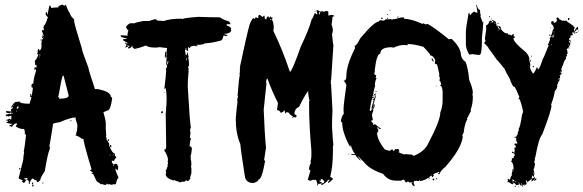

<svg xmlns="http://www.w3.org/2000/svg" viewBox="-20 -773 2485 818"><path d="M243.2 -752.9H247.1L252.9 -749H254.9L260.7 -752.9Q269.5 -726.6 278.3 -715.8Q278.3 -706.5 295.9 -690.4V-682.6Q295.9 -673.3 329.1 -565.4Q329.1 -556.2 356.4 -485.4Q356.4 -478 383.8 -395.5V-393.6H395.5Q452.1 -382.8 452.1 -360.4Q455.6 -360.4 458 -354.5Q451.2 -301.8 436.5 -301.8Q425.3 -295.9 420.9 -295.9V-293.9Q430.7 -260.7 430.7 -247.1V-223.6Q430.7 -213.9 432.6 -194.3H430.7L434.6 -182.6Q432.6 -178.7 432.6 -176.8L436.5 -178.7Q436.5 -173.3 446.3 -159.2L444.3 -155.3Q457.5 -120.1 467.8 -120.1Q469.7 -116.2 469.7 -114.3V-108.4Q472.7 -108.4 475.6 -102.5Q465.8 -90.8 465.8 -86.9L456.1 -88.9V-86.9Q457.5 -73.2 467.8 -73.2Q471.2 -75.2 475.6 -75.2Q478.5 -75.2 481.4 -69.3Q479.5 -69.3 479.5 -67.4Q483.4 -66.9 483.4 -63.5V-57.6L481.4 -47.9Q475.6 -47.9 475.6 -53.7H471.7V-51.8Q471.7 -46.4 485.4 -14.6Q479.5 -14.6 473.6 10.7L469.7 12.7H467.8Q465.8 12.7 465.8 10.7Q458 14.6 454.1 14.6Q448.2 12.7 448.2 10.7L444.3 12.7H440.4Q435.5 8.8 434.6 8.8Q432.6 12.7 432.6 14.6H426.8Q421.4 14.6 415 10.7Q411.1 12.7 409.2 12.7Q409.2 9.8 391.6 -1Q377.9 -31.7 376 -32.2Q370.1 -32.2 370.1 -36.1H376Q376 -38.6 364.3 -45.9Q364.3 -48.8 370.1 -51.8Q342.8 -140.1 335 -180.7Q333 -180.7 333 -182.6L329.1 -180.7Q319.8 -190.9 301.8 -196.3V-198.2L305.7 -200.2L303.7 -204.1Q309.6 -213.4 309.6 -241.2Q301.8 -263.7 301.8 -272.5Q280.8 -272.5 235.4 -252.9Q206.1 -248 206.1 -245.1Q194.3 -168 190.4 -151.4Q192.4 -147.9 192.4 -143.6V-139.6Q182.6 -117.2 170.9 -43.9Q151.4 -15.1 151.4 -4.9L141.6 2.9H139.6Q136.7 2.9 133.8 -6.8Q129.9 -4.9 127.9 -4.9Q127.9 -7.8 120.1 -12.7Q114.7 -12.2 106.4 4.9Q108.4 8.8 108.4 10.7Q104.5 8.8 102.5 8.8V4.9L104.5 1Q102.5 1 98.6 -6.8Q94.7 -4.9 92.8 -4.9V-8.8H96.7V-14.6H92.8L83 -12.7V-8.8L86.9 -10.7L90.8 -4.9Q83.5 6.8 81.1 6.8Q76.2 1 73.2 1V-2.9H77.1V-4.9Q59.6 -10.3 59.6 -14.6L79.1 -92.8Q79.1 -105.5 83 -126H81.1Q85 -143.6 90.8 -196.3L85 -206.1V-208Q85 -210 86.9 -210Q83 -219.7 83 -223.6H75.2Q65.9 -223.6 47.9 -233.4V-235.4L53.7 -247.1H45.9Q37.6 -244.1 30.3 -231.4Q30.3 -235.4 20.5 -235.4V-239.3L32.2 -243.2V-245.1Q6.8 -247.6 6.8 -252.9Q14.6 -252.9 14.6 -258.8H6.8V-262.7Q14.6 -262.7 20.5 -268.6Q21 -264.6 24.4 -264.6H28.3V-280.3Q24.9 -280.3 16.6 -276.4Q13.7 -278.3 4.9 -278.3V-284.2L18.6 -288.1L22.5 -286.1Q30.3 -289.1 30.3 -292L26.4 -293.9Q22.5 -293.5 22.5 -290Q4.9 -292.5 4.9 -295.9Q5.4 -299.8 8.8 -299.8L28.3 -297.9L26.4 -307.6Q34.2 -310.5 34.2 -313.5V-319.3L26.4 -313.5V-315.4Q41 -338.9 47.9 -338.9Q61.5 -338.9 63.5 -340.8Q63.5 -331.1 106.4 -331.1Q107.4 -342.3 112.3 -348.6L110.4 -352.5L114.3 -354.5Q114.3 -360.4 108.4 -360.4V-364.3Q108.4 -366.2 110.4 -366.2L108.4 -370.1V-372.1H112.3V-364.3Q116.7 -364.3 120.1 -399.4Q114.3 -399.4 114.3 -403.3V-411.1Q114.3 -416 122.1 -417Q122.1 -436.5 133.8 -471.7Q131.8 -475.1 131.8 -479.5H129.9V-475.6H126L127.9 -487.3H131.8V-483.4Q135.7 -483.4 135.7 -487.3V-497.1L131.8 -495.1H129.9V-501L127.9 -514.6Q133.3 -514.6 143.6 -540Q140.6 -540 137.7 -545.9L141.6 -547.9Q141.6 -549.8 139.6 -549.8Q141.6 -565.4 145.5 -565.4Q147.5 -562 147.5 -557.6Q157.2 -560.1 157.2 -581.1L155.3 -590.8L159.2 -592.8L157.2 -596.7V-606.4H159.2L163.1 -604.5V-610.4H159.2Q159.2 -613.3 163.1 -627.9H161.1L163.1 -631.8V-635.7L159.2 -633.8V-643.6Q161.1 -643.6 165 -645.5Q165 -643.6 167 -643.6V-647.5L165 -655.3Q167 -659.2 167 -661.1Q165 -661.1 165 -663.1Q172.9 -663.1 182.6 -696.3Q184.6 -696.3 184.6 -698.2L174.8 -710V-717.8Q175.3 -721.7 178.7 -721.7H180.7Q180.7 -719.7 178.7 -719.7Q180.7 -716.3 180.7 -711.9H182.6L190.4 -749H194.3L198.2 -739.3L217.8 -741.2H227.5Q227.5 -747.6 243.2 -752.9ZM165 -626V-620.1H167V-626ZM163.1 -616.2V-612.3H165V-616.2ZM151.4 -604.5H153.3V-600.6H151.4ZM147.5 -538.1 151.4 -536.1V-542Q147.5 -541.5 147.5 -538.1ZM147.5 -532.2V-528.3H149.4V-532.2ZM247.1 -450.2Q239.3 -426.3 233.4 -385.7H231.4Q231.4 -383.8 233.4 -383.8L227.5 -358.4H233.4L231.4 -354.5V-352.5H233.4Q272.5 -352.5 272.5 -366.2L251 -450.2ZM36.1 -325.2V-321.3H38.1V-325.2ZM55.7 -321.3Q55.7 -317.9 49.8 -311.5Q51.8 -311.5 55.7 -309.6Q56.2 -313.5 59.6 -313.5Q57.6 -316.9 57.6 -321.3ZM49.8 -301.8V-297.9H51.8V-301.8ZM32.2 -292V-288.1H34.2V-292ZM18.6 -260.7V-258.8H22.5V-260.7ZM280.3 -260.7H284.2V-256.8H280.3ZM440.4 -180.7Q444.3 -180.2 444.3 -176.8V-172.9H440.4ZM448.2 -155.3H450.2Q454.1 -154.8 454.1 -151.4V-145.5H450.2ZM448.2 -114.3V-110.4H450.2V-114.3ZM461.9 -114.3V-112.3H465.8V-114.3ZM461.9 -71.3V-67.4H465.8V-71.3ZM67.4 -57.6V-55.7Q67.4 -52.7 61.5 -49.8V-55.7Q63.5 -55.7 67.4 -57.6ZM116.2 4.9H122.1V6.8Q122.1 7.8 118.2 12.7V14.6Q124 14.6 124 18.6L118.2 22.5L116.2 8.8ZM161.1 4.9H165V8.8H161.1Z M525.9 -576.2 527.8 -580.1Q522 -580.1 522 -576.2ZM691.9 -498Q695.8 -498 697.8 -511.7H693.8ZM775.9 -515.6V-525.4H773.9V-515.6ZM773.9 -564.5V-568.4Q770 -567.9 770 -564.5ZM525.9 -576.2V-574.2L512.2 -570.3L518.1 -578.1V-585.9Q512.2 -585.9 512.2 -589.8L516.1 -591.8Q516.6 -587.9 520 -587.9H523.9Q523.9 -591.8 506.3 -599.6L504.4 -603.5V-605.5Q512.2 -607.4 520 -607.4V-609.4Q494.6 -613.8 494.6 -619.1V-623Q500.5 -623 523.9 -621.1Q523.9 -625 522 -628.9L525.9 -630.9L523.9 -634.8V-636.7L527.8 -642.6Q523.4 -643.6 516.1 -658.2Q528.8 -673.8 535.6 -673.8H553.2Q558.6 -677.7 590.3 -683.6H615.7L639.2 -691.4Q648.9 -690.4 648.9 -685.5Q668.5 -683.6 678.2 -683.6Q704.6 -693.4 754.4 -693.4L758.3 -691.4Q758.3 -696.3 824.7 -701.2Q880.9 -699.2 916.5 -699.2Q931.6 -688.5 955.6 -681.6L961.4 -673.8V-669.9H945.8V-664.1Q955.1 -663.1 965.3 -652.3L963.4 -648.4Q965.3 -644.5 965.3 -642.6Q959 -628.9 936 -628.9V-627Q949.7 -625 949.7 -621.1Q945.3 -621.1 941.9 -619.1Q938.5 -621.1 932.1 -621.1Q928.2 -599.6 918.5 -599.6Q883.3 -589.8 850.1 -587.9Q850.1 -582 816.9 -582V-580.1H820.8V-576.2H814.9Q813 -576.2 813 -578.1Q789.6 -578.1 789.6 -568.4H785.6V-574.2Q781.7 -574.2 779.8 -558.6Q781.7 -558.6 781.7 -556.6L777.8 -554.7Q774.9 -562.5 772 -562.5Q768.1 -562 768.1 -558.6Q772 -540.5 772 -537.1Q775.4 -537.1 777.8 -546.9Q775.9 -546.9 775.9 -548.8H779.8Q781.7 -535.6 783.7 -531.2Q783.7 -529.3 781.7 -529.3Q785.6 -513.7 785.6 -494.1L781.7 -488.3L783.7 -476.6Q783.7 -474.6 781.7 -474.6L783.7 -470.7Q779.8 -434.6 779.8 -406.2Q789.6 -235.4 793.5 -230.5Q789.6 -222.7 789.6 -218.8L791.5 -207Q789.6 -193.8 789.6 -185.5Q793.5 -185.5 793.5 -179.7Q789.1 -174.3 787.6 -150.4Q797.4 -148.4 797.4 -138.7Q795.4 -116.7 791.5 -105.5Q793.5 -102.1 793.5 -97.7H791.5Q795.4 -88.9 795.4 -72.3Q795.4 -66.4 793.5 -66.4L795.4 -56.6V-35.2Q795.4 -33.2 789.6 -15.6Q791.5 -15.6 791.5 -13.7Q784.2 -2 781.7 -2H777.8L772 -5.9Q771.5 -0.5 762.2 2L758.3 0Q750.5 3.9 744.6 3.9Q744.6 1 725.1 -3.9Q725.1 -5.9 723.1 -5.9L719.2 -3.9Q686 -14.2 686 -31.2Q688 -35.2 688 -37.1L686 -46.9Q688.5 -46.9 693.8 -64.5H695.8Q695.8 -66.4 693.8 -66.4Q695.8 -77.1 695.8 -82L693.8 -85.9L695.8 -89.8Q695.8 -108.9 680.2 -130.9Q680.2 -136.7 682.1 -136.7Q688 -136.7 688 -150.4Q686 -251 686 -287.1Q689.9 -332.5 689.9 -351.6Q689.9 -378.9 686 -398.4H684.1V-394.5H680.2Q688 -459.5 688 -474.6Q686 -478.5 686 -480.5Q691.9 -482.4 691.9 -493.2Q691.9 -498 688 -498Q689.9 -521.5 689.9 -529.3Q689.9 -533.2 686 -533.2V-527.3H682.1L684.1 -552.7H688Q688 -548.8 689.9 -535.2H691.9V-537.1Q689.9 -547.9 689.9 -554.7L691.9 -568.4Q665.5 -570.8 660.6 -572.3Q649.9 -570.3 643.1 -570.3Q612.3 -570.3 604 -578.1H598.1Q574.7 -568.4 551.3 -564.5Q551.3 -567.4 543.5 -572.3Q545.4 -576.2 545.4 -578.1H543.5Q536.6 -566.4 525.9 -566.4V-572.3Q531.7 -572.3 531.7 -578.1L527.8 -576.2ZM670.4 -291H666.5Q666.5 -298.8 670.4 -298.8H674.3V-294.9Q674.3 -291 670.4 -291ZM682.1 -377H678.2V-378.9H682.1Z M1328.1 -729.5H1335.9Q1335.9 -725.1 1347.7 -723.6Q1351.6 -725.6 1353.5 -725.6L1361.3 -721.7Q1361.8 -725.6 1365.2 -725.6H1375Q1378.9 -725.1 1378.9 -721.7V-708Q1380.9 -708 1380.9 -706.1Q1387.2 -710 1392.6 -710Q1404.3 -708 1404.3 -704.1Q1396.5 -702.6 1396.5 -700.2Q1396.5 -691.4 1392.6 -668.9Q1396.5 -660.6 1398.4 -643.6L1394.5 -626Q1398.9 -585.9 1400.4 -579.1L1390.6 -430.7H1388.7L1390.6 -426.8L1388.7 -422.9Q1390.6 -418.9 1390.6 -417H1388.7L1390.6 -413.1Q1396.5 -313.5 1396.5 -303.7Q1394.5 -264.6 1394.5 -233.4Q1398.4 -164.6 1400.4 -159.2L1398.4 -147.5V-127.9Q1398.4 -65.4 1386.7 -18.6Q1389.6 -18.6 1398.4 -12.7Q1398.4 -6.8 1378.9 6.8L1377 2.9L1384.8 -6.8H1377Q1377 -0.5 1353.5 14.6H1347.7Q1347.7 10.7 1353.5 10.7V8.8H1349.6Q1338.9 10.7 1334 10.7L1335.9 14.6L1332 16.6H1330.1L1332 12.7V10.7Q1328.6 -6.8 1324.2 -6.8H1310.5Q1305.7 -2.9 1302.7 -2.9Q1299.3 -2.9 1291 -6.8L1302.7 -45.9Q1300.8 -45.9 1300.8 -47.9Q1302.7 -47.9 1302.7 -49.8H1300.8L1296.9 -47.9V-53.7Q1296.9 -64.9 1304.7 -79.1L1302.7 -83Q1306.6 -97.7 1306.6 -110.4V-131.8Q1296.9 -242.7 1296.9 -319.3V-340.8Q1296.9 -342.8 1298.8 -342.8Q1293 -365.2 1293 -385.7Q1279.8 -369.6 1253.9 -317.4Q1234.4 -310.1 1234.4 -286.1Q1237.8 -286.1 1244.1 -280.3Q1242.2 -272.5 1236.3 -272.5L1232.4 -274.4L1224.6 -270.5V-272.5L1228.5 -278.3Q1220.2 -278.3 1209 -293.9Q1202.6 -293.9 1199.2 -295.9V-290H1197.3Q1193.4 -290 1193.4 -301.8H1189.5Q1189.5 -296.9 1175.8 -292Q1172.4 -303.7 1160.2 -303.7L1164.1 -335Q1140.6 -380.4 1119.1 -438.5Q1115.7 -438.5 1113.3 -424.8L1115.2 -417Q1115.2 -414.6 1103.5 -305.7Q1107.4 -201.2 1113.3 -143.6L1105.5 -92.8Q1107.4 -86.9 1109.4 -86.9Q1095.7 -8.8 1082 -8.8Q1082 -0.5 1060.5 6.8Q1027.8 6.8 1023.4 -20.5Q1005.9 -131.8 1003.9 -159.2Q984.4 -204.1 984.4 -266.6H986.3Q986.3 -268.6 984.4 -268.6Q988.3 -314.9 992.2 -340.8Q992.2 -342.8 990.2 -342.8Q992.2 -357.4 994.1 -362.3L992.2 -366.2Q998 -442.4 1002 -454.1Q1002 -456.1 1000 -456.1L1002 -465.8V-481.4Q1002 -483.4 1003.9 -483.4L1002 -487.3Q1029.3 -616.7 1043 -667Q1050.3 -687 1058.6 -696.3L1064.5 -692.4H1066.4Q1067.4 -700.2 1072.3 -700.2Q1072.8 -696.3 1076.2 -696.3H1080.1Q1080.1 -710 1085.9 -710L1099.6 -700.2Q1099.6 -703.1 1105.5 -706.1H1107.4V-696.3Q1107.4 -693.4 1113.3 -690.4H1115.2Q1115.2 -701.2 1123 -704.1Q1125 -700.2 1125 -698.2H1127Q1130.9 -698.2 1130.9 -704.1H1132.8Q1132.8 -698.2 1134.8 -698.2Q1138.7 -700.2 1140.6 -700.2V-698.2Q1140.6 -696.8 1138.7 -686.5Q1144.5 -686.5 1146.5 -655.3L1144.5 -641.6Q1183.6 -561.5 1214.8 -467.8H1216.8Q1226.1 -474.1 1261.7 -575.2Q1294.9 -643.1 1308.6 -692.4Q1312 -692.4 1320.3 -715.8L1324.2 -717.8Q1324.2 -711.9 1332 -711.9V-713.9Q1328.1 -728.5 1328.1 -729.5ZM1320.3 -725.6H1324.2V-723.6H1320.3ZM1337.9 -717.8Q1339.8 -713.9 1339.8 -711.9H1343.8L1341.8 -715.8L1345.7 -721.7H1343.8Q1337.9 -719.7 1337.9 -717.8ZM1130.9 -692.4V-688.5H1136.7V-690.4Q1134.8 -690.4 1130.9 -692.4ZM1345.7 -8.8 1347.7 -4.9V-2.9H1345.7L1341.8 -4.9V1Q1347.2 1 1353.5 6.8H1357.4Q1361.3 6.8 1361.3 1Q1360.4 -4.4 1351.6 -10.7Q1347.7 -8.8 1345.7 -8.8Z M1643.1 -731.9V-728H1639.2Q1639.6 -731.9 1643.1 -731.9ZM1629.4 -712.4H1633.3Q1633.3 -708.5 1629.4 -708.5ZM1676.3 -702.6H1678.2Q1678.2 -699.7 1672.4 -696.8V-698.7Q1672.9 -702.6 1676.3 -702.6ZM1607.9 -698.7 1609.9 -694.8V-690.9Q1606 -692.9 1604 -692.9V-694.8Q1604.5 -698.7 1607.9 -698.7ZM1686 -698.7H1701.7V-692.9Q1731.4 -692.9 1779.8 -671.4L1783.7 -673.3H1785.6L1791.5 -669.4H1793.5Q1797.9 -669.4 1801.3 -671.4Q1826.7 -658.7 1893.1 -605L1897 -606.9H1904.8Q1943.8 -569.3 1943.8 -538.6Q1947.3 -520 1963.4 -509.3Q1973.1 -488.8 1979 -433.1Q1994.6 -395.5 1994.6 -376.5L1992.7 -372.6L1994.6 -360.8Q1994.6 -330.1 1984.9 -304.2L1986.8 -300.3L1969.2 -267.1L1971.2 -263.2Q1962.9 -257.3 1955.6 -212.4Q1957.5 -212.4 1957.5 -210.4Q1954.6 -210.4 1949.7 -194.8L1951.7 -190.9Q1945.8 -139.6 1877.4 -62Q1857.4 -46.9 1852.1 -30.8H1850.1Q1846.2 -30.8 1846.2 -34.7Q1850.1 -36.6 1852.1 -36.6L1850.1 -40.5Q1830.1 -34.7 1824.7 -28.8Q1828.6 -28.8 1828.6 -26.9Q1824.7 -18.1 1820.8 -17.1V-22.9H1814.9Q1810.1 -19 1807.1 -19L1811 -13.2L1807.1 -11.2H1805.2L1807.1 -15.1H1803.2Q1792 -5.4 1770 -1.5Q1770 -5.4 1766.1 -5.4V-1.5H1762.2Q1757.8 -1.5 1754.4 -3.4Q1751 -1.5 1746.6 -1.5Q1746.6 -3.4 1744.6 -3.4Q1742.7 5.4 1742.7 12.2Q1746.6 12.7 1746.6 16.1Q1746.6 20 1742.7 20Q1732.9 12.2 1732.9 2.4H1731Q1726.1 6.3 1725.1 6.3Q1725.1 3.4 1719.2 0.5H1717.3Q1713.4 1 1713.4 4.4Q1707 4.4 1701.7 -7.3H1695.8L1689.9 -3.4H1666.5Q1632.8 -3.4 1611.8 -32.7Q1553.7 -51.3 1529.8 -83.5Q1528.8 -83.5 1506.3 -106.9H1504.4L1516.1 -91.3V-89.4H1514.2Q1494.6 -108.4 1494.6 -112.8H1477.1V-116.7H1492.7Q1479.5 -133.8 1475.1 -153.8H1473.1V-147.9H1471.2Q1438 -209 1438 -249.5V-251.5Q1434.6 -251.5 1432.1 -257.3Q1434.6 -275.9 1445.8 -290.5L1443.8 -294.4V-312Q1443.8 -327.6 1455.6 -409.7Q1455.6 -417 1443.8 -429.2Q1455.6 -429.2 1455.6 -448.7Q1455.6 -495.1 1492.7 -567.9L1490.7 -577.6Q1500 -579.1 1514.2 -608.9Q1574.2 -681.2 1594.2 -681.2Q1594.2 -684.1 1600.1 -687Q1610.8 -685.1 1617.7 -685.1Q1617.7 -688 1623.5 -690.9H1627.4L1631.3 -689V-690.9Q1629.4 -694.8 1629.4 -696.8H1633.3V-690.9H1641.1Q1643.1 -690.9 1643.1 -692.9Q1648.9 -690.9 1648.9 -689Q1656.7 -690.4 1656.7 -692.9Q1658.7 -692.9 1658.7 -690.9Q1671.4 -692.9 1680.2 -696.8H1686ZM1717.3 -585.4Q1717.3 -583.5 1715.3 -579.6L1705.6 -581.5Q1678.7 -581.5 1656.7 -569.8Q1649.9 -571.8 1648.9 -571.8Q1600.1 -571.8 1600.1 -544.4Q1585 -544.4 1576.7 -476.1V-464.4H1574.7V-462.4Q1574.7 -452.6 1582.5 -452.6V-450.7L1580.6 -440.9Q1584.5 -440.4 1584.5 -437Q1580.1 -437 1576.7 -411.6L1578.6 -407.7Q1574.7 -397.9 1570.8 -378.4V-372.6H1568.8V-368.7L1570.8 -364.7H1566.9V-358.9L1570.8 -360.8H1572.8V-356.9Q1564.9 -356.9 1564.9 -351.1Q1561 -342.3 1555.2 -302.2L1559.1 -300.3H1561Q1561 -307.1 1570.8 -310.1V-308.1Q1570.8 -306.2 1568.8 -306.2L1570.8 -302.2Q1564.9 -289.1 1564.9 -280.8Q1568.8 -263.2 1568.8 -261.2Q1565.4 -259.3 1561 -259.3V-257.3L1570.8 -245.6Q1568.8 -241.7 1568.8 -239.7L1574.7 -243.7L1578.6 -241.7Q1578.6 -243.7 1580.6 -243.7Q1580.6 -239.7 1602.1 -226.1V-224.1H1596.2Q1592.3 -224.1 1592.3 -230H1586.4V-228Q1592.3 -221.7 1592.3 -218.3Q1590.3 -214.4 1590.3 -212.4Q1592.3 -212.4 1592.3 -210.4Q1588.4 -208.5 1586.4 -208.5Q1586.4 -177.7 1619.6 -136.2Q1636.2 -130.4 1643.1 -130.4Q1643.1 -136.2 1652.8 -136.2Q1654.8 -132.3 1654.8 -130.4Q1662.6 -130.4 1662.6 -138.2H1664.6Q1666.5 -138.2 1666.5 -136.2L1670.4 -138.2H1678.2Q1678.2 -134.8 1682.1 -128.4Q1678.2 -127.9 1678.2 -124.5Q1684.6 -120.6 1703.6 -114.7Q1705.6 -114.7 1705.6 -116.7L1725.1 -114.7H1732.9Q1742.7 -110.4 1742.7 -108.9Q1790.5 -128.4 1805.2 -163.6Q1856 -259.3 1856 -294.4Q1865.7 -317.4 1865.7 -345.2V-384.3Q1863.3 -407.7 1856 -407.7V-411.6H1859.9Q1856.9 -429.2 1852.1 -429.2L1854 -439Q1854 -440.9 1850.1 -454.6H1852.1Q1843.3 -499.5 1840.3 -499.5Q1832.5 -499.5 1832.5 -505.4L1834.5 -517.1Q1826.2 -534.2 1816.9 -536.6Q1816.9 -534.7 1814.9 -534.7Q1814.9 -541.5 1783.7 -573.7Q1742.7 -585.4 1717.3 -585.4ZM1818.8 -524.9Q1823.7 -523.9 1828.6 -511.2H1826.7Q1818.8 -514.6 1818.8 -524.9ZM1836.4 -407.7H1840.3V-405.8H1836.4ZM1580.6 -386.2Q1584.5 -385.7 1584.5 -382.3L1580.6 -380.4ZM1580.6 -374.5H1582.5Q1582.5 -370.6 1578.6 -370.6L1580.6 -360.8L1570.8 -327.6H1576.7V-321.8Q1576.7 -317.9 1572.8 -317.9V-319.8L1574.7 -323.7H1570.8V-319.8L1574.7 -314Q1574.7 -310.1 1570.8 -310.1V-314H1568.8Q1568.8 -308.1 1563 -308.1V-310.1Q1563 -317.4 1572.8 -349.1L1568.8 -347.2L1566.9 -351.1Q1576.7 -351.1 1576.7 -362.8V-368.7L1572.8 -366.7H1570.8Q1570.8 -369.6 1580.6 -374.5ZM1463.4 -118.7H1465.3V-114.7H1463.4ZM1818.8 -28.8V-24.9H1820.8V-28.8ZM1842.3 -15.1V-9.3H1838.4V-11.2Q1838.9 -15.1 1842.3 -15.1ZM1828.6 -13.2 1830.6 -9.3Q1830.6 -6.3 1824.7 -3.4L1822.8 -7.3Q1822.8 -10.3 1828.6 -13.2ZM1736.8 4.4V6.3H1740.7V4.4Z M2064 -705.1Q2067.9 -704.6 2067.9 -701.2V-699.2Q2064 -699.2 2064 -703.1ZM2355 -699.2Q2364.7 -693.8 2364.7 -687.5Q2366.7 -687.5 2366.7 -689.5Q2374.5 -686.5 2374.5 -683.6L2378.4 -685.5Q2382.8 -685.5 2386.2 -683.6Q2390.1 -685.5 2392.1 -685.5Q2397.9 -678.7 2421.4 -664.1Q2424.8 -656.2 2429.2 -656.2L2425.3 -648.4Q2427.2 -645 2427.2 -640.6H2429.2Q2429.2 -647 2439 -658.2Q2442.9 -657.7 2442.9 -654.3V-646.5H2440.9L2437 -648.4Q2437 -643.6 2429.2 -638.7L2431.2 -634.8V-632.8Q2431.2 -628.9 2427.2 -628.9V-638.7H2425.3Q2425.3 -636.7 2423.3 -632.8L2419.4 -634.8H2417.5V-630.9Q2417.5 -629.9 2421.4 -625Q2417.5 -624.5 2417.5 -621.1L2413.6 -623H2411.6Q2409.7 -615.2 2409.7 -609.4L2405.8 -611.3Q2405.8 -607.4 2403.8 -607.4Q2406.7 -599.6 2409.7 -599.6Q2409.7 -601.6 2411.6 -601.6V-593.8L2403.8 -599.6V-591.8H2405.8L2409.7 -593.8V-585.9Q2405.3 -572.3 2394 -562.5Q2397.9 -556.2 2397.9 -552.7H2396L2397.9 -548.8V-543Q2394 -543 2394 -541L2396 -537.1L2390.1 -527.3L2392.1 -523.4Q2381.8 -513.2 2378.4 -494.1Q2375 -494.1 2370.6 -474.6Q2374.5 -474.1 2374.5 -470.7V-468.8Q2372.6 -468.8 2368.7 -466.8Q2368.7 -468.8 2366.7 -468.8V-464.8Q2372.6 -464.8 2372.6 -457Q2370.6 -457 2370.6 -455.1L2366.7 -457H2364.7V-455.1H2368.7V-451.2L2364.7 -453.1L2366.7 -443.4Q2366.7 -439.5 2362.8 -439.5Q2362.8 -441.4 2360.8 -441.4V-437.5H2364.7Q2362.8 -423.8 2358.9 -423.8Q2358.9 -425.8 2356.9 -425.8V-423.8Q2358.9 -419.9 2358.9 -418Q2356 -418 2353 -410.2L2355 -406.2Q2351.6 -392.1 2343.3 -384.8Q2343.3 -370.1 2327.6 -326.2Q2327.6 -324.2 2329.6 -324.2Q2329.6 -302.7 2290.5 -201.2Q2274.9 -184.1 2261.2 -105.5Q2259.3 -105.5 2259.3 -103.5H2261.2Q2259.3 -97.7 2257.3 -97.7Q2257.3 -95.7 2259.3 -95.7Q2257.8 -84 2255.4 -84L2259.3 -74.2Q2257.3 -57.1 2253.4 -52.7V-50.8L2255.4 -41Q2253.4 -41 2253.4 -39.1L2257.3 -37.1Q2255.4 -19.5 2251.5 -19.5Q2249.5 -23.4 2249.5 -25.4H2247.6L2245.6 -15.6V-11.7Q2248.5 -11.7 2259.3 -19.5V-17.6Q2257.3 -13.7 2257.3 -11.7H2261.2L2265.1 -13.7V-9.8Q2265.1 -6.8 2257.3 -2H2255.4L2257.3 -5.9V-9.8Q2246.6 0 2245.6 0Q2245.6 -2 2243.7 -2L2245.6 -5.9V-9.8H2243.7L2226.1 3.9Q2226.1 -3.9 2222.2 -3.9H2220.2Q2224.1 8.3 2224.1 11.7Q2221.2 11.7 2216.3 15.6V11.7H2214.4V15.6Q2216.3 15.6 2216.3 17.6H2214.4Q2209.5 13.7 2208.5 13.7H2206.5V19.5L2198.7 15.6Q2198.7 17.6 2196.8 17.6Q2192.9 11.2 2192.9 7.8H2190.9Q2190.9 15.6 2187 15.6V13.7L2183.1 15.6H2179.2L2173.3 7.8H2165.5V11.7H2161.6Q2147.9 4.4 2147.9 2L2144 3.9H2142.1L2144 -5.9Q2142.1 -5.9 2142.1 -7.8L2147.9 -11.7V-7.8H2149.9Q2152.8 -7.8 2155.8 -13.7H2153.8Q2157.7 -25.4 2161.6 -25.4Q2159.7 -29.3 2159.7 -31.2Q2163.6 -43.9 2163.6 -48.8V-52.7H2167.5V-64.5Q2163.6 -83.5 2157.7 -84V-85.9L2161.6 -91.8Q2159.7 -95.7 2159.7 -97.7Q2163.1 -99.6 2169.4 -99.6L2167.5 -103.5Q2173.3 -109.9 2173.3 -113.3Q2171.4 -121.1 2161.6 -121.1V-127H2163.6L2169.4 -123H2173.3L2171.4 -127L2173.3 -130.9Q2171.4 -137.7 2171.4 -138.7Q2171.4 -144.5 2177.2 -144.5V-150.4Q2177.2 -153.3 2171.4 -156.2Q2173.3 -160.2 2173.3 -162.1H2175.3Q2177.2 -162.1 2177.2 -160.2Q2180.7 -162.1 2185.1 -162.1L2179.2 -173.8V-185.5Q2172.4 -187.5 2171.4 -187.5V-189.5Q2178.7 -189.5 2183.1 -193.4L2181.2 -197.3V-199.2L2185.1 -197.3Q2185.1 -210.9 2190.9 -218.8Q2189 -222.7 2189 -224.6Q2195.3 -224.6 2204.6 -287.1Q2206.5 -287.1 2208.5 -296.9Q2202.6 -331.1 2192.9 -351.6L2189 -349.6V-351.6L2192.9 -359.4Q2179.2 -392.1 2173.3 -402.3Q2163.1 -402.3 2151.9 -437.5L2142.1 -455.1Q2139.2 -457.5 2130.4 -478.5Q2099.6 -517.6 2097.2 -517.6Q2068.4 -559.6 2062 -566.4Q2062 -571.3 2042.5 -589.8L2048.8 -598.6L2045.9 -607.4L2048.8 -629.4L2051.8 -650.4L2050.3 -664.6Q2057.6 -666 2064 -677.7Q2062 -677.7 2062 -679.7L2069.8 -685.5Q2075.7 -685.5 2075.7 -677.7H2077.6Q2081.5 -677.7 2081.5 -681.6V-683.6H2075.7Q2076.2 -687.5 2079.6 -687.5Q2093.3 -680.7 2093.3 -677.7L2091.3 -673.8Q2095.2 -673.3 2095.2 -669.9V-668L2093.3 -664.1Q2110.8 -664.1 2114.7 -654.3L2112.8 -650.4Q2127.9 -630.9 2138.2 -630.9H2144V-625L2147.9 -627L2153.8 -623Q2153.8 -625 2155.8 -625L2157.7 -621.1L2167.5 -628.9L2169.4 -625Q2167.5 -621.1 2167.5 -619.1Q2171.4 -617.2 2173.3 -617.2V-615.2Q2173.3 -612.3 2167.5 -609.4Q2167.5 -593.3 2220.2 -550.8Q2235.8 -533.7 2235.8 -519.5H2233.9Q2239.7 -501 2239.7 -496.1H2237.8L2239.7 -492.2L2237.8 -488.3Q2237.8 -477.1 2251.5 -459Q2259.8 -467.3 2267.1 -486.3Q2271 -486.3 2271 -478.5H2274.9Q2282.7 -490.2 2292.5 -521.5Q2296.9 -527.3 2315.9 -576.2H2317.9V-580.1Q2314 -580.1 2314 -582Q2319.3 -591.3 2323.7 -605.5L2321.8 -609.4Q2321.8 -612.3 2327.6 -615.2L2325.7 -619.1V-621.1Q2330.1 -621.1 2335.4 -646.5Q2337.9 -646.5 2339.4 -654.3Q2338.4 -665.5 2329.6 -669.9L2327.6 -679.7Q2334 -683.6 2337.4 -683.6Q2339.4 -680.2 2339.4 -675.8Q2350.6 -675.8 2353 -687.5L2351.1 -691.4V-695.3Q2351.6 -699.2 2355 -699.2ZM2405.8 -697.3V-691.4Q2405.8 -687.5 2401.9 -687.5H2399.9V-695.3Q2401.9 -695.3 2405.8 -697.3ZM2071.8 -693.4H2075.7V-691.4H2071.8ZM2069.8 -677.7V-675.8H2073.7V-677.7ZM2038.6 -677.7H2042.5V-675.8H2038.6ZM2085.4 -675.8V-673.8H2089.4V-675.8ZM2103 -675.8 2105 -671.9H2099.1Q2099.6 -675.8 2103 -675.8ZM2099.1 -660.2Q2105 -647.5 2110.8 -646.5V-648.4Q2103 -657.2 2103 -662.1ZM2325.7 -656.2H2327.6V-652.3H2325.7ZM2101.1 -646.5V-642.6H2103V-646.5ZM2442.9 -642.6H2444.8V-638.7H2442.9ZM2339.4 -638.7V-634.8H2341.3V-638.7ZM2435.1 -636.7H2439V-632.8H2435.1ZM2339.4 -628.9V-625H2341.3V-628.9ZM2323.7 -627V-621.1H2319.8V-623Q2320.3 -627 2323.7 -627ZM2333.5 -619.1V-613.3H2337.4L2339.4 -623H2337.4Q2333.5 -622.6 2333.5 -619.1ZM2329.6 -619.1V-615.2H2331.5V-619.1ZM2327.6 -584V-580.1H2329.6V-584ZM2401.9 -584V-580.1H2403.8V-584ZM2401.9 -570.3H2405.8V-566.4H2401.9ZM2241.7 -535.2H2245.6V-531.2Q2241.7 -531.2 2241.7 -535.2ZM2237.8 -517.6H2241.7V-509.8H2239.7Q2239.7 -514.2 2237.8 -517.6ZM2249.5 -492.2H2253.4Q2253.4 -490.2 2255.4 -486.3H2253.4Q2249.5 -486.3 2249.5 -490.2ZM2358.9 -435.5V-431.6H2360.8V-435.5ZM2165.5 -50.8Q2166 -46.9 2169.4 -46.9V-50.8ZM2251.5 -35.2V-31.2H2253.4V-35.2ZM2163.6 -9.8V0H2165.5Q2169.4 -2 2171.4 -2Q2171.4 -4.9 2163.6 -9.8ZM2173.3 -2V2H2175.3V-2ZM2177.2 0V3.9H2179.2V0ZM2163.6 3.9V5.9H2167.5V3.9ZM2187 3.9V7.8H2189V3.9ZM2200.7 7.8Q2200.7 9.8 2198.7 13.7H2202.6V7.8ZM2177.2 17.6V23.4H2173.3V21.5Q2173.8 17.6 2177.2 17.6ZM2206.5 19.5H2208.5V23.4H2206.5ZM2189 21.5H2190.9V25.4H2189ZM2008.8 -751.5H2012.2Q2012.2 -737.8 2024.4 -730L2026.4 -720.7H2024.4Q2028.3 -710.9 2028.3 -705.1H2026.4Q2032.7 -685.1 2038.6 -674.3L2037.1 -650.9L2033.2 -612.3V-610.4Q2033.2 -540.5 2024.4 -540.5L2021 -538.6Q1995.6 -542.5 1991.2 -542.5Q1984.4 -540.5 1979 -540.5Q1964.8 -564.5 1964.8 -585V-637.2Q1964.8 -651.9 1975.6 -712.9Q1975.6 -718.8 1979 -718.8Q1980.5 -709 1984.4 -709Q1988.3 -716.3 1998 -722.7H2003.4Q2006.8 -718.8 2014.2 -718.8Q2014.2 -726.1 2008.8 -751.5Z"/></svg>

Font: Mister Brush
Style: Regular
Weight: 400
Designer: GGBotNet
Foundry: GGBotNet
Version: 1.00